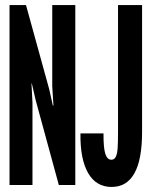

<svg xmlns="http://www.w3.org/2000/svg" viewBox="-20 -740 602 768"><path d="M109.9 0H18.1V-719.7H84L176.8 -383.3L191.4 -317.9H193.8L189 -394V-719.7H281.2V0H215.3L122.6 -339.8L107.4 -405.8H106L109.9 -328.6ZM301.8 -206.5H394Q393.6 -149.4 401.1 -125.2Q408.7 -101.1 425.3 -101.1Q437 -101.1 442.9 -112.3Q448.7 -123.5 450.4 -145.8Q452.1 -168 452.1 -210V-719.7H548.3V-211.9Q548.3 7.8 426.3 7.8Q364.3 7.8 332.3 -48.1Q300.3 -104 301.8 -206.5Z"/></svg>

Font: Reddit Mono
Style: Bold
Weight: 700
Designer: Stephen Hutchings
Foundry: Reddit
Version: Version 1.009